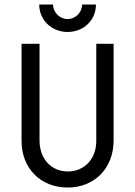

<svg xmlns="http://www.w3.org/2000/svg" viewBox="-20 -818 596 846"><path d="M277.8 -677.1C347.9 -677.1 402.8 -728.5 402.8 -797.9H341.7C341.7 -762.5 311.8 -734 277.8 -734C243.8 -734 213.9 -762.5 213.9 -797.9H152.8C152.8 -729.2 208.3 -677.1 277.8 -677.1ZM277.8 8.3C396.5 8.3 480.6 -76.4 480.6 -199.3V-625H404.2V-196.5C404.2 -116.7 350.7 -62.5 279.2 -62.5C206.9 -62.5 154.2 -116.7 154.2 -199.3V-625H75V-196.5C75 -75.7 159.7 8.3 277.8 8.3Z"/></svg>

Font: Afacad
Style: Regular
Weight: 400
Designer: Kristian Moeller
Foundry: Dicotype
Version: Version 1.000